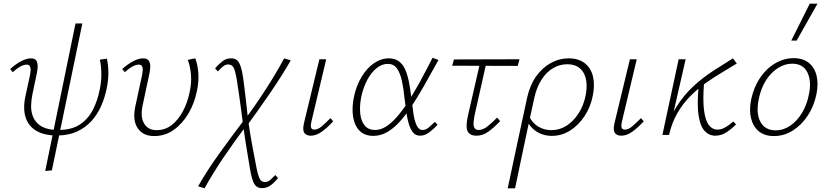

<svg xmlns="http://www.w3.org/2000/svg" viewBox="-20 -731 4487 1040"><path d="M288 3Q221 3 177.5 -22Q134 -47 118.5 -96Q103 -145 119 -216L143 -326Q145 -337 146 -349.5Q147 -362 142.5 -371.5Q138 -381 124 -381Q110 -381 91 -371Q72 -361 49 -340L35 -357Q65 -384 94.5 -399.5Q124 -415 148 -415Q169 -415 176.5 -403Q184 -391 184 -373Q184 -355 180 -337L156 -222Q149 -188 148.5 -158.5Q148 -129 156.5 -105Q165 -81 183 -63Q201 -45 229 -36Q257 -27 296 -27Q369 -27 414 -57.5Q459 -88 484 -138Q509 -188 520 -245Q529 -286 529 -328Q529 -370 521 -408L559 -413Q567 -376 567 -336Q567 -296 558 -253Q548 -202 527.5 -156Q507 -110 474.5 -74.5Q442 -39 396 -18Q350 3 288 3ZM225 195 389 -604H426L261 192Z M815 6Q755 6 726 -36.5Q697 -79 713 -155L750 -326Q752 -337 753 -349.5Q754 -362 750 -371.5Q746 -381 731 -381Q717 -381 698 -371Q679 -361 656 -340L642 -357Q672 -384 701.5 -399.5Q731 -415 755 -415Q777 -415 785.5 -402.5Q794 -390 794 -372.5Q794 -355 790 -336L753 -162Q739 -98 760.5 -62Q782 -26 828 -26Q875 -26 910.5 -54Q946 -82 971 -129Q996 -176 1007 -231Q1018 -280 1014.5 -325.5Q1011 -371 997 -407L1038 -415Q1052 -376 1054.5 -331.5Q1057 -287 1047 -240Q1034 -173 1001.5 -117.5Q969 -62 922 -28Q875 6 815 6Z M1399 288Q1371 288 1357.5 265.5Q1344 243 1334 183Q1326 134 1315.5 71Q1305 8 1297 -54Q1291 -101 1285 -144.5Q1279 -188 1273.5 -228Q1268 -268 1262 -303Q1254 -350 1244.5 -366Q1235 -382 1216 -382Q1200 -382 1185.5 -369Q1171 -356 1160 -344L1145 -361Q1167 -386 1186.5 -400.5Q1206 -415 1232 -415Q1251 -415 1263 -405.5Q1275 -396 1283 -373Q1291 -350 1297 -310Q1300 -287 1303.5 -259Q1307 -231 1310.5 -201Q1314 -171 1317.5 -139.5Q1321 -108 1324 -79Q1335 -5 1346.5 58Q1358 121 1369 176Q1378 222 1387.5 238.5Q1397 255 1415 255Q1432 255 1446 242Q1460 229 1471 217L1486 234Q1465 259 1445 273.5Q1425 288 1399 288ZM1088 289 1053 278Q1102 192 1167.5 101Q1233 10 1302 -81L1313 -49Q1249 36 1190.5 122.5Q1132 209 1088 289ZM1317 -49 1305 -82Q1366 -164 1422 -251Q1478 -338 1519 -415L1555 -404Q1508 -322 1445 -230Q1382 -138 1317 -49Z M1664 4Q1648 4 1637 -3Q1626 -10 1623.5 -25Q1621 -40 1626 -62L1710 -410H1747L1666 -69Q1662 -51 1665 -40Q1668 -29 1683 -29Q1702 -29 1722.5 -46.5Q1743 -64 1770 -91L1785 -74Q1752 -38 1722 -17Q1692 4 1664 4Z M2002 5Q1955 5 1927.5 -23Q1900 -51 1892.5 -99Q1885 -147 1897 -206Q1910 -267 1938.5 -314.5Q1967 -362 2005.5 -388.5Q2044 -415 2086 -415Q2119 -415 2140.5 -399Q2162 -383 2174.5 -355Q2187 -327 2194.5 -290Q2202 -253 2207 -211Q2213 -164 2218.5 -122Q2224 -80 2236 -53.5Q2248 -27 2269 -27Q2287 -27 2303 -41Q2319 -55 2336 -71L2350 -55Q2331 -34 2306.5 -15Q2282 4 2256 4Q2231 4 2216.5 -14.5Q2202 -33 2193.5 -63Q2185 -93 2180 -129Q2175 -165 2171 -200Q2166 -253 2156.5 -295Q2147 -337 2129.5 -361Q2112 -385 2080 -385Q2049 -385 2020 -362Q1991 -339 1969 -297.5Q1947 -256 1936 -203Q1927 -154 1931.5 -114Q1936 -74 1956 -50.5Q1976 -27 2012 -27Q2041 -27 2069.5 -44.5Q2098 -62 2127.5 -95Q2157 -128 2188 -175.5Q2219 -223 2252.5 -284Q2286 -345 2323 -418L2355 -406Q2314 -332 2278.5 -269Q2243 -206 2209 -155Q2175 -104 2142 -68.5Q2109 -33 2074.5 -14Q2040 5 2002 5Z M2561 4Q2539 4 2526.5 -4.5Q2514 -13 2510 -28Q2506 -43 2508 -63Q2510 -83 2515 -106L2584 -407H2618L2551 -108Q2545 -79 2545 -61.5Q2545 -44 2552 -35.5Q2559 -27 2572 -27Q2596 -27 2620 -46Q2644 -65 2673 -94L2689 -75Q2656 -40 2625.5 -18Q2595 4 2561 4ZM2429 -375 2439 -409 2794 -410 2784 -374Z M2730 289Q2744 226 2756 167.5Q2768 109 2781 50Q2794 -9 2807 -70.5Q2820 -132 2835 -201Q2850 -269 2883.5 -316.5Q2917 -364 2963 -389.5Q3009 -415 3060 -415Q3113 -415 3146.5 -389.5Q3180 -364 3191.5 -318.5Q3203 -273 3191 -213Q3179 -151 3146 -101.5Q3113 -52 3067.5 -23.5Q3022 5 2969 5Q2938 5 2911.5 -5.5Q2885 -16 2865 -35Q2845 -54 2834 -80L2847 -99Q2865 -63 2897 -44.5Q2929 -26 2966 -26Q3012 -26 3049.5 -50.5Q3087 -75 3114 -117Q3141 -159 3152 -213Q3167 -292 3140.5 -337.5Q3114 -383 3052 -383Q3012 -383 2976 -362Q2940 -341 2913.5 -300Q2887 -259 2874 -200Q2868 -171 2862.5 -147Q2857 -123 2850.5 -92.5Q2844 -62 2834 -15Q2824 32 2808.5 105Q2793 178 2770 289Z M3346 4Q3330 4 3319 -3Q3308 -10 3305.5 -25Q3303 -40 3308 -62L3392 -410H3429L3348 -69Q3344 -51 3347 -40Q3350 -29 3365 -29Q3384 -29 3404.5 -46.5Q3425 -64 3452 -91L3467 -74Q3434 -38 3404 -17Q3374 4 3346 4Z M3586 0Q3603 -86 3643 -150.5Q3683 -215 3735 -263Q3787 -311 3843.5 -347.5Q3900 -384 3950 -415L3971 -387Q3936 -365 3892.5 -339.5Q3849 -314 3804.5 -282.5Q3760 -251 3719.5 -210.5Q3679 -170 3649 -118Q3619 -66 3604 0ZM3568 0 3656 -410H3694L3600 0ZM3854 4Q3821 4 3797 -21.5Q3773 -47 3764 -105.5Q3755 -164 3764 -263L3794 -288Q3786 -190 3793.5 -133.5Q3801 -77 3820 -53Q3839 -29 3865 -29Q3885 -29 3902.5 -38Q3920 -47 3932.5 -57Q3945 -67 3952 -73L3967 -57Q3942 -32 3914.5 -14Q3887 4 3854 4Z M4172 6Q4121 6 4090 -20Q4059 -46 4048 -91Q4037 -136 4049 -193Q4063 -259 4097 -309.5Q4131 -360 4179 -388Q4227 -416 4279 -416Q4329 -416 4360.5 -391Q4392 -366 4403 -321.5Q4414 -277 4402 -219Q4389 -156 4355.5 -105Q4322 -54 4274.5 -24Q4227 6 4172 6ZM4181 -25Q4224 -25 4261 -50.5Q4298 -76 4324.5 -120Q4351 -164 4361 -217Q4377 -289 4354 -337.5Q4331 -386 4271 -386Q4231 -386 4194 -362.5Q4157 -339 4129.5 -296.5Q4102 -254 4090 -195Q4074 -117 4099 -71Q4124 -25 4181 -25ZM4266 -511 4366 -711H4408L4295 -511Z"/></svg>

Font: Ysabeau Infant ExtraLight
Style: Italic
Weight: 250
Italic angle: -12°
Designer: Christian Thalmann (Catharsis Fonts)
Version: Version 2.001;gftools[0.9.30]; featfreeze: ss01,ss02,lnum